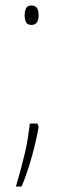

<svg xmlns="http://www.w3.org/2000/svg" viewBox="-20 -552 217 701"><path d="M70 -497Q70 -511 75 -521.5Q80 -532 95 -532Q121 -532 121 -497Q121 -461 95 -461Q80 -461 75 -471Q70 -481 70 -497ZM121 -88Q113 -42 97 17Q81 76 59 129H38Q51 85 59 54.5Q67 24 72.5 0Q78 -24 81.5 -47.5Q85 -71 89 -101H117Z"/></svg>

Font: Noto Sans Lao Looped ExtraCondensed Thin
Style: Regular
Weight: 100
Width: 2
Designer: Mark Frömberg, Ben Mitchell
Foundry: The Fontpad Ltd
Version: Version 1.002; ttfautohint (v1.8.4.7-5d5b)